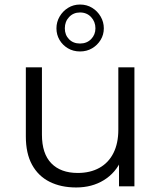

<svg xmlns="http://www.w3.org/2000/svg" viewBox="-20 -822 712 847"><path d="M316 5Q249 5 199 -20Q149 -45 121.5 -95Q94 -145 94 -220V-525H165V-228Q165 -144 206.5 -101.5Q248 -59 323 -59Q378 -59 418.5 -81.5Q459 -104 480.5 -147Q502 -190 502 -250V-525H573V0H505V-144L516 -118Q491 -60 438.5 -27.5Q386 5 316 5ZM333 -595Q303 -595 279.5 -609Q256 -623 242.5 -646Q229 -669 229 -697Q229 -725 243 -749Q257 -773 280.5 -787.5Q304 -802 333 -802Q363 -802 386.5 -787.5Q410 -773 424 -749Q438 -725 438 -697Q438 -669 424 -646Q410 -623 386.5 -609Q363 -595 333 -595ZM333 -630Q363 -630 382 -649.5Q401 -669 401 -697Q401 -726 382 -746.5Q363 -767 333 -767Q304 -767 285 -747Q266 -727 266 -697Q266 -668 284.5 -649Q303 -630 333 -630Z"/></svg>

Font: Montserrat Thin
Style: Regular
Weight: 400
Version: Version 9.000